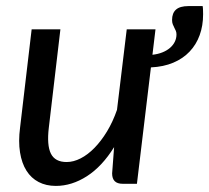

<svg xmlns="http://www.w3.org/2000/svg" viewBox="-20 -604 688 631"><path d="M491 -507.5 481 -424Q499 -426 513.5 -431.8Q528 -437.5 538.5 -446.5Q549 -455.5 554.5 -466.8Q560 -478 560 -491Q560 -497.5 557.8 -502.8Q555.5 -508 552.8 -513.2Q550 -518.5 547.8 -524.2Q545.5 -530 545.5 -538.5Q545.5 -561 558.5 -572.5Q571.5 -584 599.5 -584H646Q647 -579 647.2 -570.8Q647.5 -562.5 647.5 -557Q647.5 -519.5 636.2 -488.5Q625 -457.5 603.2 -434.5Q581.5 -411.5 549.5 -398Q517.5 -384.5 476 -382.5L430 0H383Q348.5 0 348.5 -34L355 -120.5Q315.5 -57 265.8 -25Q216 7 163.5 7Q131.5 7 107 -5.8Q82.5 -18.5 67 -43Q51.5 -67.5 45.8 -103.2Q40 -139 46 -185L84 -507.5H178.5L140.5 -185Q133.5 -127 147.2 -99.2Q161 -71.5 199 -71.5Q221.5 -71.5 245 -83.5Q268.5 -95.5 290.5 -118Q312.5 -140.5 331.8 -172.2Q351 -204 364.5 -243L396.5 -507.5Z"/></svg>

Font: Lato Medium
Style: Italic
Weight: 500
Italic angle: -7°
Designer: Lukasz Dziedzic
Foundry: tyPoland Lukasz Dziedzic
Version: Version 2.006; 2014-01-15